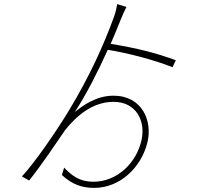

<svg xmlns="http://www.w3.org/2000/svg" viewBox="-20 -860 1040 937"><path d="M838 -566C740 -602 649 -625 520 -646C538 -688 555 -728 569 -764C578 -787 589 -810 597 -826L552 -840C549 -823 545 -802 537 -780C483 -631 415 -485 319 -325C259 -225 149 -65 87 1L122 21C179 -49 253 -160 297 -224C346 -286 426 -363 534 -363C644 -363 691 -271 671 -178C647 -66 553 27 435 27C369 27 330 -3 293 -42L282 -6C331 40 381 57 439 57C567 57 669 -44 699 -163C726 -269 674 -393 534 -393C447 -393 382 -343 345 -313C403 -402 459 -513 506 -617C605 -601 731 -568 822 -532Z"/></svg>

Font: Noto Sans CJK Thin
Style: Regular
Weight: 100
Designer: Ryoko NISHIZUKA (kana & ideographs); Paul D. Hunt (Latin, Greek & Cyrillic); Wenlong ZHANG (bopomofo); Sandoll Communica
Foundry: Adobe Systems Incorporated
Version: Version 1.000;PS 1;hotconv 1.0.78;makeotf.lib2.5.61930